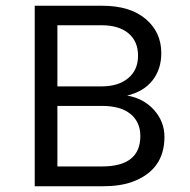

<svg xmlns="http://www.w3.org/2000/svg" viewBox="-20 -649 662 669"><path d="M337 0H101V-629H336Q433 -629 487.5 -583Q542 -537 542 -464Q542 -408 511.5 -369Q481 -330 423 -316Q481 -306 517 -265.5Q553 -225 553 -172Q553 -56 440 -15Q398 0 337 0ZM180 -280V-69H335Q469 -69 469 -175Q469 -224 434.5 -252Q400 -280 335 -280ZM334 -561H180V-348H334Q392 -348 426.5 -376.5Q461 -405 461 -455Q461 -505 427.5 -533Q394 -561 334 -561Z"/></svg>

Font: Karla Neue
Style: Regular
Weight: 400
Designer: Jonathan Pinhorn
Foundry: PYRS Fontlab Ltd. / Made with FontLab
Version: Version 1.000;PS 001.001;hotconv 1.0.56